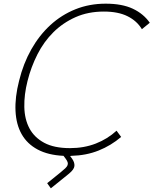

<svg xmlns="http://www.w3.org/2000/svg" viewBox="-20 -840 836 1046"><path d="M796 -716 753 -681Q726 -726 675 -751.5Q624 -777 546 -777Q460 -777 391.5 -746.5Q323 -716 271 -664.5Q219 -613 184 -544Q149 -475 130 -399Q111 -324 112.5 -257Q114 -190 140.5 -140.5Q167 -91 221 -62Q275 -33 361 -33Q438 -33 502 -58Q566 -83 615 -128L640 -94Q585 -47 517.5 -20Q450 7 369 9Q364 9 362 10L373 25Q387 45 385.5 64Q384 83 356 106L257 186L237 158L310 99Q326 86 335.5 77Q345 68 348 60Q351 52 348.5 44Q346 36 338 25L326 9Q242 5 185 -25.5Q128 -56 98 -109Q68 -162 64.5 -236Q61 -310 84 -400Q107 -494 150.5 -571Q194 -648 254.5 -703.5Q315 -759 391 -789.5Q467 -820 556 -820Q645 -820 703.5 -792.5Q762 -765 796 -716Z"/></svg>

Font: TypoPRO Sinkin Sans
Style: 200 X Light Italic
Weight: 200
Italic angle: -112°
Designer: Keith Bates
Foundry: K-Type
Version: Sinkin Sans (version 1.0)  by Keith Bates   •   © 2014   www